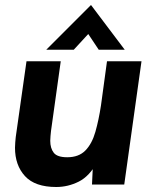

<svg xmlns="http://www.w3.org/2000/svg" viewBox="-20 -738 610 768"><path d="M205 10Q120 10 80 -33.5Q40 -77 40 -147Q40 -158 41 -168.5Q42 -179 43 -190L86 -493H223L184 -214Q183 -203 182 -193.5Q181 -184 181 -175Q181 -145 195 -127Q209 -109 249 -109Q295 -109 321.5 -136Q348 -163 361.5 -210.5Q375 -258 384 -317L408 -493H546L477 0H348L353 -107L369 -90Q338 -33 295 -11.5Q252 10 205 10ZM165 -539 344 -718 479 -539H375L333 -602L275 -539Z"/></svg>

Font: Hanken Grotesk ExtraBold
Style: Italic
Weight: 800
Italic angle: -8°
Designer: Alfredo Marco Pradil
Foundry: Hanken Design Co.
Version: Version 3.013